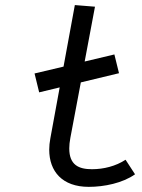

<svg xmlns="http://www.w3.org/2000/svg" viewBox="-20 -725 558 754"><path d="M297.4 -401.4 447.3 -437.5 429.2 -511.2 312.5 -483.4 353 -698.7 273.9 -705.1 229.5 -463.4 115.7 -436.5 133.8 -362.3 214.4 -381.8 177.7 -181.6C174.8 -166 173.3 -151.4 173.3 -137.2C173.3 -51.8 224.6 8.8 328.6 8.8C389.2 8.8 461.4 -5.9 510.3 -40.5L473.1 -97.7C434.6 -72.3 386.7 -60.5 341.3 -60.5C289.1 -60.5 252 -77.1 252 -142.1C252 -154.3 253.4 -168 256.3 -183.6Z"/></svg>

Font: Fantasque Sans Mono
Style: RegItalic
Weight: 400
Italic angle: -11°
Monospace: yes
Designer: Jany Belluz
Version: Version 1.6.3